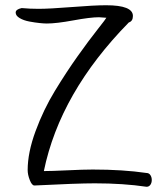

<svg xmlns="http://www.w3.org/2000/svg" viewBox="-20 -713 621 735"><path d="M159.2 -623Q148.4 -623 131.3 -624.8Q114.3 -626.5 92.3 -630.6Q70.3 -634.8 55.2 -643.8Q40 -652.8 40 -665Q40 -677.2 63 -682.1Q94.7 -679.2 127 -679.2Q168.9 -679.2 254.9 -686Q340.8 -692.9 386.2 -692.9Q488.8 -692.9 488.8 -651.9Q488.8 -631.8 473.1 -627Q209.5 -358.4 147.9 -58.1Q175.8 -58.1 237.3 -61Q298.8 -64 335 -64Q450.7 -64 541 -50.8Q550.3 -50.8 555.7 -42.7Q561 -34.7 561 -23.9Q561 -13.2 555.7 -5.6Q550.3 2 541 2Q452.1 -11.2 342.8 -11.2Q275.9 -11.2 111.8 -2.9Q102.1 -2.9 94 -23.7Q85.9 -44.4 85.9 -62Q85.9 -128.9 116.2 -211.2Q146.5 -293.5 190.2 -365.2Q233.9 -437 277.3 -498Q320.8 -559.1 353.3 -600.1Q385.7 -641.1 387.2 -645Q382.3 -645 372.8 -646Q363.3 -647 358.9 -647Q326.2 -647 261 -635Q195.8 -623 159.2 -623Z"/></svg>

Font: Zhizn
Style: Regular
Weight: 400
Designer: Peter Zharnov
Foundry: Peter Zharnov
Version: Version 1.000